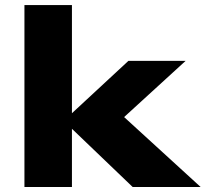

<svg xmlns="http://www.w3.org/2000/svg" viewBox="-20 -750 826 770"><path d="M78 0V-729.8H268.5V-277.1H248.2L494.9 -505.8H724.3L474.5 -277.5L472.3 -285.5L784.7 0H512.1L235.2 -265.4H268.5V0Z"/></svg>

Font: Science Gothic
Style: Regular
Weight: 400
Designer: Thomas Phinney, Vassil Kateliev, Brandon Buerkle
Foundry: Font Detective LLC
Version: Version 1.018